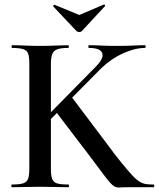

<svg xmlns="http://www.w3.org/2000/svg" viewBox="-20 -824 699 845"><path d="M109 -81V-544Q109 -573 104 -587.5Q99 -602 82.5 -607.5Q66 -613 33 -613Q31 -613 31 -619Q31 -625 33 -625Q59 -625 90 -623.5Q121 -622 156 -622Q194 -622 225 -623.5Q256 -625 280 -625Q283 -625 283 -619Q283 -613 280 -613Q248 -613 232 -607Q216 -601 210 -586Q204 -571 204 -542V-81Q204 -52 209.5 -37Q215 -22 231 -17Q247 -12 280 -12Q284 -12 284 -6Q284 0 280 0Q255 0 224.5 -1Q194 -2 156 -2Q121 -2 89 -1Q57 0 32 0Q30 0 30 -6Q30 -12 32 -12Q65 -12 81.5 -17Q98 -22 103.5 -37Q109 -52 109 -81ZM369 -145 224 -335 294 -399 444 -200Q485 -144 514 -108.5Q543 -73 562 -52.5Q581 -32 596 -23.5Q611 -15 625 -13.5Q639 -12 656 -12Q659 -12 659 -6Q659 0 656 0Q612 0 585 0Q558 0 544 0Q520 0 507.5 1Q495 2 485.5 -2.5Q476 -7 463.5 -21Q451 -35 429 -65Q407 -95 369 -145ZM143 -268 401 -530Q438 -567 430 -590Q422 -613 371 -613Q369 -613 369 -619Q369 -625 371 -625Q398 -625 425 -623.5Q452 -622 496 -622Q541 -622 567 -623.5Q593 -625 618 -625Q621 -625 621 -619Q621 -613 618 -613Q575 -613 523 -590Q471 -567 426 -524L170 -266ZM317 -687 214 -796Q213 -798 216 -801Q219 -804 220 -803L329 -758L437 -804Q439 -805 441.5 -802Q444 -799 442 -797L340 -687Q336 -683 329 -683Q322 -683 317 -687Z"/></svg>

Font: Cormorant SemiBold
Style: Regular
Weight: 600
Designer: Christian Thalmann (Catharsis Fonts)
Foundry: Catharsis Fonts
Version: Version 4.000